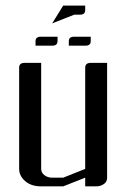

<svg xmlns="http://www.w3.org/2000/svg" viewBox="-20 -661 448 681"><path d="M165 -578.1 204.1 -641.1H282.2V-625Q282.2 -608.9 263.2 -608.9H243.2ZM47.9 -62V-420.9Q47.9 -438 66.9 -438H126V-62Q126 -48.8 137.2 -40Q148.9 -30.8 165 -30.8H204.1L282.2 -62V-420.9Q282.2 -438 301.8 -438H359.9V-30.8Q359.9 -16.6 349.1 -8.8Q337.4 0 320.8 0H282.2V-30.8L204.1 0H126Q91.3 0 69.8 -18.1Q47.9 -37.1 47.9 -62ZM106 -499V-515.1Q106 -530.8 125 -530.8H184.1V-515.1Q184.1 -499 165 -499ZM224.1 -499V-515.1Q224.1 -530.8 243.2 -530.8H301.8V-515.1Q301.8 -499 283.2 -499Z"/></svg>

Font: Hhenum
Style: Regular
Weight: 400
Designer: T. Christopher White
Version: Version 1.0